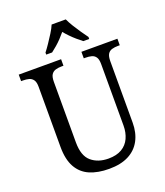

<svg xmlns="http://www.w3.org/2000/svg" viewBox="-167 -1042 997 1163"><g transform="rotate(-20 332.0 -460.5)"><path d="M335 10Q262 10 210 -12.5Q158 -35 130 -85Q102 -135 102 -216V-604Q102 -634 91.5 -648.5Q81 -663 64 -667.5Q47 -672 26 -672H14V-714H287V-672H275Q254 -672 236.5 -667Q219 -662 209 -647Q199 -632 199 -600V-210Q199 -123 242 -86.5Q285 -50 352 -50Q404 -50 438 -70Q472 -90 488.5 -126Q505 -162 505 -207V-604Q505 -634 495 -648.5Q485 -663 468 -667.5Q451 -672 430 -672H418V-714H650V-672H638Q617 -672 599.5 -667Q582 -662 572.5 -647Q563 -632 563 -600V-205Q563 -139 537 -90.5Q511 -42 460.5 -16Q410 10 335 10ZM212 -784Q227 -803 244.5 -829Q262 -855 279 -882Q296 -909 305 -931H396Q406 -909 422.5 -882Q439 -855 457 -829Q475 -803 489 -784V-771H451Q434 -784 416 -799.5Q398 -815 381 -832.5Q364 -850 350 -867Q336 -850 319.5 -832.5Q303 -815 285 -799.5Q267 -784 250 -771H212Z"/></g></svg>

Font: Noto Serif Thai SemiCondensed
Style: Regular
Weight: 400
Width: 4
Designer: Monotype Design Team
Foundry: Monotype Imaging Inc.
Version: Version 2.002